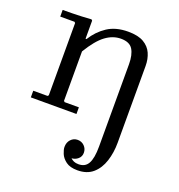

<svg xmlns="http://www.w3.org/2000/svg" viewBox="-132 -580 884 949"><g transform="rotate(20 310.0 -105.0)"><path d="M379 260Q340 260 318.5 244Q297 228 288.5 207.5Q280 187 280 173Q280 149 294.5 133.5Q309 118 330 118Q351 118 365.5 132.5Q380 147 380 168Q380 188 365.5 200.5Q351 213 332 214Q339 221 349 225.5Q359 230 374 230Q391 230 403.5 223.5Q416 217 424 203Q432 189 436 166.5Q440 144 440 113V-320Q440 -369 423 -397Q406 -425 360 -425Q318 -425 279.5 -396.5Q241 -368 200 -300V-365Q229 -412 273 -441Q317 -470 382 -470Q434 -470 464 -452.5Q494 -435 507 -405.5Q520 -376 520 -340V64Q520 116 505.5 161Q491 206 460 233Q429 260 379 260ZM40 0V-35H115L120 -40V-420L115 -425H40V-460Q66 -460 90.5 -460.5Q115 -461 139.5 -462Q164 -463 190 -465L195 -460V-365H200V-40L205 -35H280V0Z"/></g></svg>

Font: Brygada 1918
Style: Regular
Weight: 400
Designer: Mateusz Machalski | Borys Kosmynka | Przemek Hoffer
Foundry: NIEPODLEGLA 2018
Version: Version 3.006